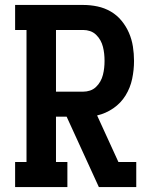

<svg xmlns="http://www.w3.org/2000/svg" viewBox="-20 -755 640 775"><path d="M41 0V-101H87V-634H41V-735H316Q345 -735 373.5 -729Q402 -723 427 -708.5Q452 -694 470.5 -671.5Q489 -649 500.5 -622.5Q512 -596 516.5 -567Q521 -538 521 -509Q521 -473 513.5 -437Q506 -401 487 -370Q468 -339 437.5 -318Q407 -297 372 -289L458 -101H530V0H379L249 -284H206V-101H252V0ZM206 -385H316Q330 -385 343.5 -389.5Q357 -394 367.5 -404Q378 -414 385 -426.5Q392 -439 395.5 -453Q399 -467 400.5 -481Q402 -495 402 -509Q402 -524 400.5 -538Q399 -552 395.5 -566Q392 -580 385 -592.5Q378 -605 367.5 -615Q357 -625 343.5 -629.5Q330 -634 316 -634H206Z"/></svg>

Font: Iosevka Slab Extended
Style: Bold
Weight: 700
Width: 7
Monospace: yes
Designer: Belleve Invis
Foundry: Belleve Invis
Version: Version 11.1.0; ttfautohint (v1.8.3)